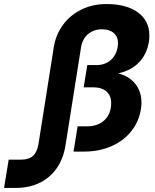

<svg xmlns="http://www.w3.org/2000/svg" viewBox="-148 -750 768 950"><path d="M437 -387Q491 -373 521.5 -335Q552 -297 552 -241Q552 -226 549 -209Q539 -147 500.5 -99.5Q462 -52 402 -26Q342 0 268 0H216L236 -125H283Q337 -125 369.5 -156Q402 -187 402 -241Q402 -277 378.5 -297.5Q355 -318 313 -318H266L284 -428H329Q371 -428 399 -452Q427 -476 434 -517Q436 -529 436 -535Q436 -568 415 -586.5Q394 -605 357 -605Q316 -605 288 -581.5Q260 -558 253 -516L176 -30Q160 69 94.5 124.5Q29 180 -72 180H-128L-105 40H-45Q-6 40 14.5 22Q35 4 42 -35L118 -516Q128 -579 164 -627.5Q200 -676 255.5 -703Q311 -730 378 -730Q478 -730 534.5 -688.5Q591 -647 591 -575Q591 -556 589 -545Q579 -482 540 -441.5Q501 -401 437 -387Z"/></svg>

Font: JetBrains Mono Extra Bold
Style: Italic
Weight: 800
Italic angle: -9°
Monospace: yes
Designer: Philipp Nurullin, Konstantin Bulenkov
Foundry: JetBrains
Version: 2.002